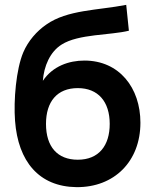

<svg xmlns="http://www.w3.org/2000/svg" viewBox="-20 -755 638 791"><path d="M295 16C450.5 17.5 558.5 -90 558.5 -249.5C558.5 -393 471.5 -505.5 328 -505.5C264.5 -505.5 197.5 -483 156.5 -422C161 -482.5 186 -541.5 234 -571.5C303 -615.5 436 -609.5 511 -628.5L500 -735C381.5 -712 258 -715 171 -654C131.5 -627 96 -586.5 76 -539.5C46.5 -470 35.5 -342 42 -257C54.5 -90.5 140 14 295 16ZM300.5 -97C216.5 -97 169.5 -150.5 169.5 -244.5C169.5 -336 215 -392 300.5 -392C384.5 -392 432 -336 432 -244.5C432 -155 387 -97 300.5 -97Z"/></svg>

Font: Hauora
Style: Bold
Weight: 700
Designer: Wayne Shih
Foundry: WCYS
Version: Version 1.001;hotconv 1.0.109;makeotfexe 2.5.65596